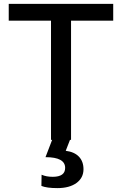

<svg xmlns="http://www.w3.org/2000/svg" viewBox="-20 -719 627 987"><path d="M345.2 0H339.8L317.9 56.2Q362.8 62 386 86.7Q409.2 111.3 409.2 150.9Q409.2 195.3 373 221.7Q336.9 248 274.9 248Q220.7 248 192.9 236.8L193.8 179.2Q217.8 189.9 251 189.9Q314.9 189.9 314.9 144Q314.9 88.9 213.9 88.9L248 0H242.2V-612.8H24.9V-699.2H562V-612.8H345.2Z"/></svg>

Font: Prompt
Style: Regular
Weight: 400
Designer: Katatrad Team
Foundry: CadsonDemak
Version: Version 1.000;PS 001.000;hotconv 1.0.88;makeotf.lib2.5.64775